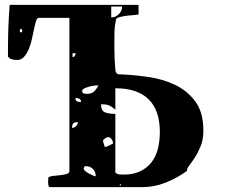

<svg xmlns="http://www.w3.org/2000/svg" viewBox="-20 -767 1040 794"><path d="M467 -460Q526 -458 588.5 -449.5Q651 -441 703 -416.5Q755 -392 788 -347Q821 -302 821 -227Q821 -190 810 -163Q799 -136 786 -116Q773 -96 762.5 -82.5Q752 -69 753 -60Q713 -31 665.5 -12Q618 7 567 7H187Q183 7 181.5 3.5Q180 0 179.5 -4.5Q179 -9 179 -12.5Q179 -16 179 -17L180 -33Q186 -38 200 -39.5Q214 -41 229 -42.5Q244 -44 255.5 -47.5Q267 -51 267 -60V-693H140Q133 -693 129 -680Q125 -667 121 -648Q117 -629 112 -606Q107 -583 99 -564Q91 -545 79.5 -532Q68 -519 50 -519Q40 -519 30 -521.5Q20 -524 13 -533V-570Q13 -594 13.5 -613.5Q14 -633 14.5 -653Q15 -673 16.5 -695Q18 -717 20 -747H553V-707Q550 -706 535.5 -705Q521 -704 505 -702Q489 -700 475.5 -696.5Q462 -693 460 -687Q454 -659 453.5 -640Q453 -621 453 -594Q453 -585 453 -564.5Q453 -544 454 -523Q455 -502 456.5 -485.5Q458 -469 460 -467ZM440 -740V-695Q458 -695 471.5 -708.5Q485 -722 485 -740ZM67 -633Q72 -633 72 -640Q72 -647 67 -647Q62 -647 62 -640Q62 -633 67 -633ZM280 -547V-531Q286 -531 289.5 -536.5Q293 -542 293 -547ZM387 -413Q384 -414 380 -414Q376 -414 366.5 -412.5Q357 -411 346.5 -408Q336 -405 328 -401Q320 -397 320 -393Q320 -382 326 -380.5Q332 -379 340 -379Q357 -379 366.5 -386.5Q376 -394 387 -413ZM467 -47Q468 -46 478 -45.5Q488 -45 492 -45Q532 -45 560.5 -59Q589 -73 607 -96.5Q625 -120 633 -152Q641 -184 641 -220Q641 -311 594.5 -356.5Q548 -402 457 -402V-313Q442 -327 430 -331.5Q418 -336 398 -336Q398 -308 415 -302Q432 -296 457 -296V-53ZM315 -345Q315 -355 308 -358.5Q301 -362 292 -362Q292 -351 298.5 -348Q305 -345 315 -345ZM302 -262Q288 -262 283 -257Q278 -252 278 -238Q287 -238 294.5 -245.5Q302 -253 302 -262ZM447 -177Q447 -184 441 -192Q435 -200 427 -200Q422 -200 414 -194.5Q406 -189 406 -184Q406 -181 407 -180Q408 -176 410.5 -168.5Q413 -161 413 -160H420Q423 -161 433.5 -166.5Q444 -172 447 -173ZM376 -38Q376 -56 364.5 -68Q353 -80 333 -80Q331 -79 330 -78Q327 -76 327 -73Q326 -73 326 -70Q326 -65 332.5 -59.5Q339 -54 347.5 -49.5Q356 -45 364 -41.5Q372 -38 376 -38ZM480 -7 473 0H480Z"/></svg>

Font: Genkaimincho
Style: Regular
Weight: 800
Designer: Dr. Ken Lunde (project architect, glyph set definition & overall production); Masataka HATTORI \u670D \u90E8 \u6B63 \u8C
Foundry: Adobe Systems Incorporated
Version: Version 1.00